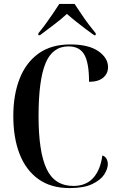

<svg xmlns="http://www.w3.org/2000/svg" viewBox="-20 -951 606 981"><path d="M336 10Q240 10 176 -36Q112 -82 80 -164.5Q48 -247 48 -358Q48 -467 80.5 -549.5Q113 -632 177.5 -678Q242 -724 339 -724Q433 -724 482.5 -689.5Q532 -655 532 -608Q532 -575 507 -554Q482 -533 435 -533Q435 -629 411 -671.5Q387 -714 330 -714Q248 -714 212.5 -627.5Q177 -541 177 -358Q177 -175 218 -88Q259 -1 355 -1Q419 -1 456 -41.5Q493 -82 503 -157Q519 -151 525 -138.5Q531 -126 531 -114Q531 -88 512.5 -59.5Q494 -31 451 -10.5Q408 10 336 10ZM176 -781Q192 -800 211.5 -826.5Q231 -853 250 -881Q269 -909 283 -931H361Q376 -909 394.5 -881Q413 -853 433 -826.5Q453 -800 469 -781V-771H461Q443 -784 417.5 -803Q392 -822 366.5 -842.5Q341 -863 322 -880Q292 -852 253 -823Q214 -794 184 -771H176Z"/></svg>

Font: Noto Serif Display Condensed SemiBold
Style: Regular
Weight: 600
Width: 3
Designer: Monotype Design Team
Foundry: Monotype Imaging Inc.
Version: Version 2.009